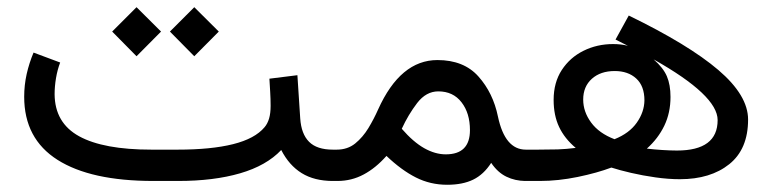

<svg xmlns="http://www.w3.org/2000/svg" viewBox="-20 -508 2168 539"><path d="M457 -419.4 525.4 -487.8 594.2 -419.4 525.4 -350.1ZM294.9 -419.4 363.3 -487.8 432.1 -419.4 363.3 -350.1ZM481 0H410.2Q234.9 0 141.4 -59.3Q47.9 -118.7 47.9 -236.3Q47.9 -269 54.9 -300.3Q62 -331.5 74.2 -360.4L148.9 -332.5Q141.1 -312 137.2 -288.6Q133.3 -265.1 133.3 -243.7Q133.8 -163.1 202.1 -125.5Q270.5 -87.9 405.3 -87.9H478.5Q572.8 -87.9 634.3 -103.3Q695.8 -118.7 722.7 -150.9Q731 -160.6 735.4 -175.3Q739.7 -189.9 739.7 -210.9Q739.7 -230.5 738.5 -249.8Q737.3 -269 736.3 -287.1L814.9 -296.9L822.8 -175.8Q825.7 -131.8 847.7 -109.9Q869.6 -87.9 914.6 -87.9H926.8V0H914.6Q862.3 0 826.9 -22Q791.5 -43.9 769.5 -86.9Q728 -43 654.1 -21.5Q580.1 0 481 0Z M1064.9 -70.3Q1034.7 -36.1 1000.7 -18.1Q966.8 0 927.7 0H907.2V-87.9H925.3Q955.6 -87.9 977.1 -105.2Q998.5 -122.6 1014.2 -148.4Q1029.8 -174.3 1041.5 -200.7Q1104 -339.4 1208 -339.4Q1282.2 -339.4 1323.2 -293.2Q1364.3 -247.1 1377.9 -180.7Q1397.5 -87.9 1456.1 -87.9H1469.2V0H1455.6Q1426.3 0 1401.6 -12Q1377 -23.9 1358.9 -50.8Q1337.9 -18.1 1308.3 -3.7Q1278.8 10.7 1235.4 10.7Q1188 10.7 1147.5 -9.8Q1106.9 -30.3 1064.9 -70.3ZM1107.9 -146.5Q1140.1 -109.4 1170.9 -92Q1201.7 -74.7 1231.4 -74.7Q1299.3 -74.7 1299.3 -142.6Q1299.3 -190.4 1275.6 -220.9Q1252 -251.5 1210.4 -251.5Q1176.3 -251.5 1151.1 -218.8Q1126 -186 1107.9 -146.5Z M1745.1 -464.4Q1913.1 -382.8 1996.6 -311.5Q2080.1 -240.2 2080.1 -172.4Q2080.1 -89.4 2027.3 -47.1Q1974.6 -4.9 1888.7 -4.9Q1856.4 -4.9 1820.3 -10Q1784.2 -15.1 1751.5 -22.7Q1718.8 -30.3 1696.3 -37.6Q1656.2 -22.5 1601.6 -11.2Q1546.9 0 1496.1 0H1449.7V-87.9H1490.2Q1522.5 -87.9 1545.9 -88.6Q1569.3 -89.4 1596.2 -92.8Q1564.9 -119.1 1549.6 -151.6Q1534.2 -184.1 1534.2 -227.5Q1534.2 -276.4 1557.1 -311.5Q1580.1 -346.7 1618.2 -365.5Q1656.2 -384.3 1701.2 -384.3Q1723.6 -384.3 1742.7 -379.4L1708 -397ZM1814.9 -341.3Q1841.8 -317.9 1852.1 -293.9Q1862.3 -270 1862.3 -235.8Q1862.3 -191.4 1845 -155.3Q1827.6 -119.1 1795.9 -90.8Q1815.9 -88.4 1839.1 -86.9Q1862.3 -85.4 1880.4 -85.4Q1994.6 -85.4 1994.6 -170.9Q1994.6 -240.2 1814.9 -341.3ZM1705.1 -117.2Q1746.6 -133.8 1767.6 -163.6Q1788.6 -193.4 1789.1 -226.1Q1789.1 -266.6 1766.1 -287.6Q1743.2 -308.6 1705.6 -308.6Q1666 -308.6 1641.6 -286.9Q1617.2 -265.1 1617.2 -228.5Q1617.2 -194.3 1639.4 -164.1Q1661.6 -133.8 1705.1 -117.2Z"/></svg>

Font: Vazir FD-WOL-UI
Style: Regular-FD-WOL-UI
Weight: 400
Designer: Saber Rastikerdar
Foundry: Saber Rastikerdar
Version: Version 30.1.0